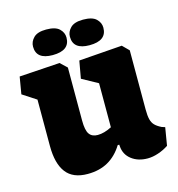

<svg xmlns="http://www.w3.org/2000/svg" viewBox="-93 -669 705 759"><g transform="rotate(-15 259.5 -289.0)"><path d="M232.9 -536.1Q232.9 -556.6 216.8 -572Q200.7 -587.4 163.1 -587.4Q127.4 -587.4 111.6 -571.5Q95.7 -555.7 95.7 -535.2Q95.7 -482.9 162.6 -482.9Q232.9 -482.9 232.9 -536.1ZM383.8 -536.1Q383.8 -556.6 367.7 -572Q351.6 -587.4 314 -587.4Q278.3 -587.4 262.5 -571.5Q246.6 -555.7 246.6 -535.2Q246.6 -482.9 313.5 -482.9Q383.8 -482.9 383.8 -536.1ZM58.6 -138.7Q58.6 -66.9 86.7 -30Q114.7 6.8 174.8 6.8Q223.1 6.8 258.5 -13.2Q293.9 -33.2 318.4 -72.8H324.7L325.2 -66.4Q327.6 -32.2 354 -11.7Q380.4 8.8 419.9 8.8Q440.4 8.8 463.1 1.2Q485.8 -6.3 505.9 -19.5L518.1 -92.8L504.4 -97.2Q486.8 -106 477.8 -115.5Q468.8 -125 465.1 -139.9Q461.4 -154.8 461.4 -180.7V-422.4L435.5 -448.2L258.3 -435.1L245.6 -363.8L310.5 -328.1V-147.9Q279.3 -131.8 252.9 -131.8Q229.5 -131.8 218.5 -147.5Q207.5 -163.1 207.5 -203.1V-419.9L180.2 -445.8L14.2 -435.1L2.4 -365.2L58.6 -328.6Z"/></g></svg>

Font: Neuton ExtraBold
Style: Regular
Weight: 800
Designer: Brian M Zick
Foundry: Brian M Zick
Version: Version 1.560